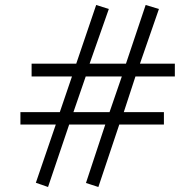

<svg xmlns="http://www.w3.org/2000/svg" viewBox="-20 -728 783 771"><path d="M324.2 -420.9 274.9 -277.8H419.9L469.2 -420.9ZM523.9 -420.9 477.1 -277.8H638.2V-228H459L375 22.9L325.2 6.8L402.8 -228H257.8L172.9 22.9L124 5.9L204.1 -228H62V-277.8H220.2L269 -420.9H106.9V-472.2H286.1L366.2 -708L417 -691.9L339.8 -472.2H485.8L564.9 -708L618.2 -691.9L542 -472.2H682.1V-420.9Z"/></svg>

Font: Charis SIL Afr
Style: Regular
Weight: 400
Foundry: SIL International
Version: Version 5.000